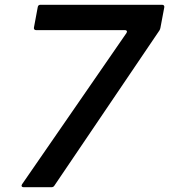

<svg xmlns="http://www.w3.org/2000/svg" viewBox="-20 -783 707 803"><path d="M79 0Q73 0 71 -3.5Q69 -7 72 -12L509 -645L511 -650Q511 -657 502 -657H131Q126 -657 123.5 -660Q121 -663 122 -668L138 -754Q140 -763 149 -763H658Q663 -763 665.5 -760Q668 -757 667 -752L651 -667Q650 -661 647 -656L207 -6Q203 0 195 0Z"/></svg>

Font: Open Sauce Two Medium Italic
Style: Regular
Weight: 500
Italic angle: -10°
Designer: Alfredo Marco Pradil
Foundry: Creative Sauce Fz LLC
Version: Version 1.477